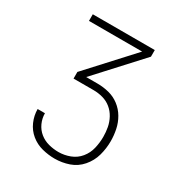

<svg xmlns="http://www.w3.org/2000/svg" viewBox="-172 -857 921 979"><g transform="rotate(30 288.0 -367.5)"><path d="M290 0Q333 0 373.5 -14Q414 -28 442.5 -61Q471 -94 482.5 -135.5Q494 -177 494 -220Q494 -254 487 -288Q480 -322 462.5 -352Q445 -382 417.5 -403Q390 -424 356.5 -432.5Q323 -441 288 -441H222L456 -696V-735H91V-696H404L170 -441V-402H288Q316 -402 343 -394.5Q370 -387 391.5 -369.5Q413 -352 426.5 -327Q440 -302 445 -275Q450 -248 450 -220Q450 -186 442 -152Q434 -118 412 -91Q390 -64 357 -51.5Q324 -39 290 -39Q261 -39 232 -46.5Q203 -54 180 -72.5Q157 -91 144.5 -118.5Q132 -146 132 -176H89Q89 -138 104.5 -102.5Q120 -67 149.5 -43Q179 -19 216 -9.5Q253 0 290 0Z"/></g></svg>

Font: Iosevka Sparkle Extralight
Style: Regular
Weight: 200
Designer: Belleve Invis
Foundry: Belleve Invis
Version: Version 4.5.0; ttfautohint (v1.8.3)